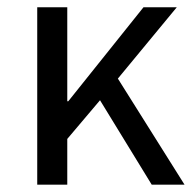

<svg xmlns="http://www.w3.org/2000/svg" viewBox="-20 -506 535 526"><path d="M82 0V-486.1H164.3V-228.5H167L373.1 -486.1H464.3L302.9 -290.7L485.6 0H395.7L254 -231.4L164.3 -125.4V0Z"/></svg>

Font: Source Sans 3 Variable
Style: Regular
Weight: 200
Designer: Paul D. Hunt
Foundry: Adobe Systems Incorporated
Version: Version 3.026